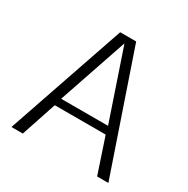

<svg xmlns="http://www.w3.org/2000/svg" viewBox="-155 -814 932 952"><g transform="rotate(30 311.5 -338.0)"><path d="M33.5 0H98.5L165.5 -201H457L524 0H588.5L357 -676.5H265.5ZM177 -244.5 311 -638H312L445.5 -244.5Z"/></g></svg>

Font: Anybody Light
Style: Regular
Weight: 300
Designer: Tyler Finck
Foundry: Etcetera Type Company
Version: Version 1.111; ttfautohint (v1.8.4)